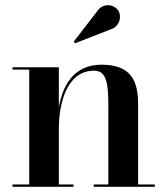

<svg xmlns="http://www.w3.org/2000/svg" viewBox="-20 -719 644 739"><path d="M406 -606C438.5 -615 450.5 -654 435 -678.5C421 -700.5 379 -711.5 355 -677L264 -559L269 -552.5ZM28 -9V0H263V-9H206.5V-223.5C206.5 -312.5 233 -447 342.5 -447C391.5 -447 397 -394 397 -310V-9H341V0H576V-9H511.5V-319C511.5 -406 485.5 -470 371 -470C261.5 -470 220.5 -387 206.5 -305V-460H28V-451H92.5V-9Z"/></svg>

Font: Bodoni* 24pt Medium
Style: Regular
Weight: 500
Version: Version 2.3